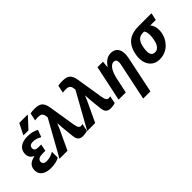

<svg xmlns="http://www.w3.org/2000/svg" viewBox="26 -1653 2770 2770"><g transform="rotate(-45 1410.5 -268.0)"><path d="M271 -606H371L519 -766L521 -776H354L274 -619ZM218 10C295 10 349 -5 392 -29V-149C353 -126 308 -105 239 -105C200 -105 174 -126 174 -162C174 -204 216 -225 273 -225H335L357 -332H300C253 -332 225 -347 225 -385C225 -428 252 -446 301 -446C353 -446 391 -429 433 -406L473 -514C428 -541 372 -556 298 -556C192 -556 95 -513 95 -394C95 -338 128 -302 167 -285V-281C82 -265 25 -223 25 -134C25 -40 103 10 218 10Z M874 10C899 10 945 3 963 -5L987 -120C975 -117 967 -115 952 -115C924 -115 904 -131 891 -214L827 -612C807 -734 762 -765 648 -765C614 -765 585 -761 566 -757L541 -639C554 -642 574 -645 597 -645C649 -645 688 -636 696 -574L700 -542L398 0H561L663 -217C693 -281 714 -323 737 -382H740C741 -327 747 -266 753 -214L765 -101C772 -34 793 10 874 10Z M1440 10C1465 10 1511 3 1529 -5L1553 -120C1541 -117 1533 -115 1518 -115C1490 -115 1470 -131 1457 -214L1393 -612C1373 -734 1328 -765 1214 -765C1180 -765 1151 -761 1132 -757L1107 -639C1120 -642 1140 -645 1163 -645C1215 -645 1254 -636 1262 -574L1266 -542L964 0H1127L1229 -217C1259 -281 1280 -323 1303 -382H1306C1307 -327 1313 -266 1319 -214L1331 -101C1338 -34 1359 10 1440 10Z M1983 -319 1866 240H2013L2128 -311C2135 -344 2139 -375 2139 -399C2139 -495 2092 -556 1998 -556C1922 -556 1871 -510 1825 -445H1822L1832 -546H1720L1604 0H1751L1799 -226C1824 -342 1870 -437 1939 -437C1974 -437 1991 -418 1991 -377C1991 -361 1988 -341 1983 -319Z M2436 10C2608 10 2705 -125 2725 -242C2737 -317 2726 -383 2684 -434H2797L2821 -546H2553C2392 -546 2272 -477 2239 -276C2213 -117 2287 10 2436 10ZM2460 -110C2389 -110 2374 -172 2389 -266C2408 -395 2461 -434 2534 -434H2559C2585 -401 2592 -347 2578 -265C2564 -178 2529 -110 2460 -110Z"/></g></svg>

Font: Noto Sans
Style: Bold Italic
Weight: 700
Italic angle: -12°
Designer: Monotype Design Team
Foundry: Monotype Imaging Inc.
Version: Version 2.013